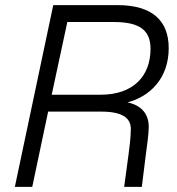

<svg xmlns="http://www.w3.org/2000/svg" viewBox="-20 -730 690 750"><path d="M38 0H106L168 -294H376C459 -294 491 -268 491 -227C491 -195 486 -156 482 -126L465 0H534L550 -129C554 -159 561 -206 561 -235C561 -285 532 -319 478 -330C565 -353 639 -423 639 -542C639 -649 575 -710 439 -710H188ZM182 -360 243 -644H425C531 -644 568 -608 568 -539C568 -433 501 -360 373 -360Z"/></svg>

Font: Geist Light
Style: Italic
Weight: 300
Italic angle: -12°
Designer: Basement.studio, Andrés Briganti, Mateo Zaragoza
Foundry: Basement.studio, Vercel, Andrés Briganti, Guido Ferreyra, Mateo Zaragoza
Version: Version 1.500